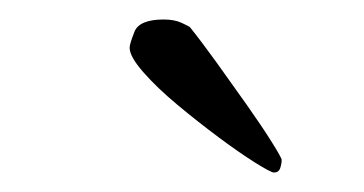

<svg xmlns="http://www.w3.org/2000/svg" viewBox="-20 -688 373 197"><path d="M148 -668Q159 -668 166.5 -664.5Q174 -661 175 -660Q187 -645 202.5 -623.5Q218 -602 233.5 -580Q249 -558 259 -542Q269 -526 269 -524Q269 -520 267.5 -515.5Q266 -511 261 -511Q258 -511 242 -521Q226 -531 204.5 -547Q183 -563 162 -580.5Q141 -598 127 -614Q113 -630 113 -639Q113 -643 118 -655.5Q123 -668 148 -668Z"/></svg>

Font: Amiri
Style: Regular
Weight: 400
Designer: Khaled Hosny
Version: Version 0.114